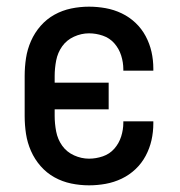

<svg xmlns="http://www.w3.org/2000/svg" viewBox="-20 -548 540 576"><path d="M247 8Q220 8 193.5 2.5Q167 -3 143.5 -16Q120 -29 102 -49.5Q84 -70 73 -95Q62 -120 58 -146.5Q54 -173 54 -200V-320Q54 -347 58 -373.5Q62 -400 73 -425Q84 -450 102 -470.5Q120 -491 143.5 -504Q167 -517 193.5 -522.5Q220 -528 247 -528Q272 -528 297 -523.5Q322 -519 345 -508Q368 -497 386.5 -479.5Q405 -462 417 -439.5Q429 -417 434.5 -392.5Q440 -368 440 -342V-336H350V-340Q350 -361 343.5 -381.5Q337 -402 323 -418Q309 -434 288.5 -441Q268 -448 247 -448Q224 -448 202 -438Q180 -428 166.5 -409Q153 -390 148.5 -366.5Q144 -343 144 -320V-300H306V-220H144V-200Q144 -177 148.5 -153.5Q153 -130 166.5 -111Q180 -92 202 -82Q224 -72 247 -72Q268 -72 288.5 -79Q309 -86 323 -102Q337 -118 343.5 -138.5Q350 -159 350 -180V-184H440V-178Q440 -152 434.5 -127.5Q429 -103 417 -80.5Q405 -58 386.5 -40.5Q368 -23 345 -12Q322 -1 297 3.5Q272 8 247 8Z"/></svg>

Font: Iosevka Custom Medium
Style: Regular
Weight: 500
Monospace: yes
Designer: Belleve Invis
Foundry: Belleve Invis
Version: Version 32.5.0; ttfautohint (v1.8.4)